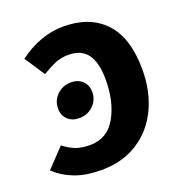

<svg xmlns="http://www.w3.org/2000/svg" viewBox="-147 -822 877 947"><g transform="rotate(-20 291.5 -349.0)"><path d="M-15 -69 78 -167Q110 -142 140.5 -130.5Q171 -119 215 -119Q305 -119 351 -199Q397 -279 397 -398Q397 -484 365.5 -529Q334 -574 264 -574Q228 -574 198 -562Q168 -550 125 -524L55 -630Q168 -714 290 -714Q428 -714 506 -631Q584 -548 584 -380Q584 -268 541.5 -178Q499 -88 418 -36Q337 16 226 16Q146 16 88.5 -5.5Q31 -27 -15 -69ZM127 -341Q127 -384 157 -413Q187 -442 231 -442Q268 -442 291 -419.5Q314 -397 314 -363Q314 -320 284 -291Q254 -262 210 -262Q173 -262 150 -284Q127 -306 127 -341Z"/></g></svg>

Font: Trujillo ExtraBold
Style: Italic
Weight: 800
Italic angle: -8°
Designer: Fira Sans original fonts by bBox Type GmbH, Carrois Corporate GbR, & Edenspiekermann AG / Changes by Cristiano Sobral
Foundry: Fira Sans original fonts by bBox Type GmbH, Carrois Corporate GbR, & Edenspiekermann AG / Changes by Cristiano Sobral
Version: Version 4.301;July 28, 2020;FontCreator 13.0.0.2655 64-bit